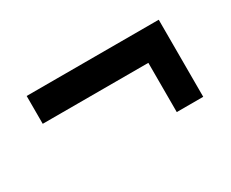

<svg xmlns="http://www.w3.org/2000/svg" viewBox="-56 -546 712 592"><g transform="rotate(-30 300.5 -250.0)"><path d="M533.2 -387.2V-112.8H439V-288.1H63V-387.2Z"/></g></svg>

Font: Rawline SemiBold
Style: Regular
Weight: 600
Designer: Matt McInerney, Pablo Impallari, Rodrigo Fuenzalida
Foundry: Matt McInerney, Pablo Impallari, Rodrigo Fuenzalida
Version: Version 4.020;PS 004.020;hotconv 1.0.88;makeotf.lib2.5.64775